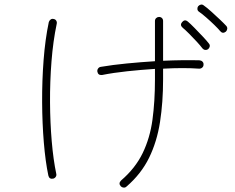

<svg xmlns="http://www.w3.org/2000/svg" viewBox="-20 -825 1040 850"><path d="M540 1Q535 6 527.5 5.5Q520 5 515 0Q503 -13 516 -26Q579 -80 611.5 -147Q644 -214 655 -295Q666 -376 666 -473V-520Q604 -516 543 -509.5Q482 -503 432 -493Q414 -491 411 -508Q410 -516 414.5 -522Q419 -528 426 -529Q479 -538 541 -544Q603 -550 666 -554V-732Q666 -740 671.5 -745Q677 -750 684 -750Q692 -750 697 -745Q702 -740 702 -732V-556Q746 -558 787.5 -558.5Q829 -559 864 -558Q872 -557 877 -551.5Q882 -546 881 -538Q881 -531 875.5 -526Q870 -521 862 -521Q794 -526 702 -521V-473Q702 -373 688.5 -285.5Q675 -198 640 -126.5Q605 -55 540 1ZM215 -34Q198 -31 194 -48Q181 -110 174 -194.5Q167 -279 166.5 -373Q166 -467 173 -559Q180 -651 196 -727Q198 -734 204 -738.5Q210 -743 217 -741Q225 -740 229 -733.5Q233 -727 231 -719Q215 -643 208 -553.5Q201 -464 201.5 -373Q202 -282 209 -200Q216 -118 229 -56Q231 -49 227 -42.5Q223 -36 215 -34ZM901 -607Q895 -603 888 -604Q881 -605 876 -611Q868 -622 851.5 -640Q835 -658 817.5 -675.5Q800 -693 789 -702Q775 -714 786 -727Q798 -741 811 -730Q823 -720 841.5 -701Q860 -682 878 -663Q896 -644 905 -632Q910 -626 908.5 -619Q907 -612 901 -607ZM980 -685Q966 -674 955 -687Q946 -698 928.5 -715Q911 -732 892 -748.5Q873 -765 861 -773Q855 -777 854 -784Q853 -791 857 -797Q862 -803 869 -804.5Q876 -806 882 -801Q895 -792 914.5 -774.5Q934 -757 953 -739Q972 -721 982 -710Q987 -704 986 -697Q985 -690 980 -685Z"/></svg>

Font: Zen Maru Gothic Light
Style: Regular
Weight: 300
Designer: Yoshimichi Ohira
Foundry: Positype
Version: Version 1.001